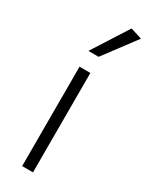

<svg xmlns="http://www.w3.org/2000/svg" viewBox="-198 -789 644 828"><g transform="rotate(30 124.0 -375.0)"><path d="M133 -495V0H79V-495ZM78 -573 191 -750 248 -732 129 -573Z"/></g></svg>

Font: Livvic Light
Style: Regular
Weight: 300
Designer: Jacques Le Bailly, Baron von Fonthausen
Version: Version 1.001; ttfautohint (v1.8.2)